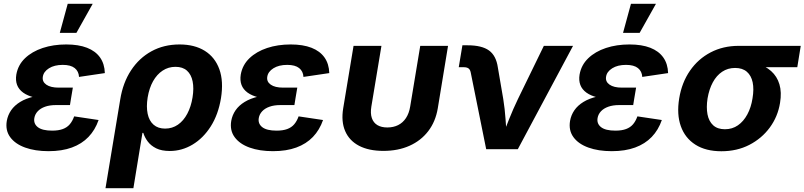

<svg xmlns="http://www.w3.org/2000/svg" viewBox="-20 -781 4211 1005"><path d="M233.9 10.3Q164.1 10.3 111.8 -8.5Q59.6 -27.3 33.4 -63Q7.3 -98.6 15.6 -148.4Q21 -178.7 38.3 -203.9Q55.7 -229 85.4 -247.3Q115.2 -265.6 157.7 -275.6Q200.2 -285.6 254.9 -285.6H355L346.2 -231H272.5Q239.7 -231 215.8 -222.4Q191.9 -213.9 177.5 -198.5Q163.1 -183.1 159.7 -163.1Q154.8 -133.3 178.2 -115.2Q201.7 -97.2 252.9 -97.2Q286.1 -97.2 308.6 -105.5Q331.1 -113.8 345.2 -130.4Q359.4 -147 368.2 -171.9L496.1 -152.8Q478 -100.6 443.1 -64.2Q408.2 -27.8 356.2 -8.8Q304.2 10.3 233.9 10.3ZM252.4 -261.7Q199.7 -261.7 162.1 -270.5Q124.5 -279.3 101.3 -296.1Q78.1 -313 69.3 -336.7Q60.5 -360.4 65.4 -390.6Q74.2 -440.9 110.8 -476.1Q147.5 -511.2 203.4 -529.8Q259.3 -548.3 326.7 -548.3Q391.1 -548.3 435.5 -531Q480 -513.7 503.7 -480.2Q527.3 -446.8 528.8 -398.4L393.6 -378.4Q392.1 -407.7 371.1 -424.6Q350.1 -441.4 308.6 -441.4Q264.6 -441.4 236.3 -423.6Q208 -405.8 204.1 -378.9Q200.2 -353.5 222.4 -337.9Q244.6 -322.3 287.6 -322.3H361.3L351.1 -261.7ZM293 -608.9 334.5 -761.2H465.3L379.9 -608.9Z M532.2 204.1 609.4 -260.7Q623.5 -348.1 665.8 -412.6Q708 -477.1 772.9 -512.7Q837.9 -548.3 919.9 -548.3Q998.5 -548.3 1052 -514.9Q1105.5 -481.4 1128.2 -418.5Q1150.9 -355.5 1136.7 -267.1Q1122.6 -181.6 1083.3 -119.6Q1043.9 -57.6 988 -24.2Q932.1 9.3 868.7 9.3Q825.7 9.3 797.6 -4.6Q769.5 -18.6 753.4 -40.3Q737.3 -62 730 -85.4H725.6L678.2 204.1ZM844.2 -107.9Q881.8 -107.9 911.4 -128.4Q940.9 -148.9 960.4 -185.8Q980 -222.7 987.8 -271Q995.6 -318.8 988.3 -355Q981 -391.1 958.7 -411.1Q936.5 -431.2 898.4 -431.2Q861.3 -431.2 831.3 -411.4Q801.3 -391.6 781.2 -356Q761.2 -320.3 752.9 -271Q745.1 -222.2 752.9 -185.3Q760.7 -148.4 783.9 -128.2Q807.1 -107.9 844.2 -107.9Z M1408.7 10.3Q1338.9 10.3 1286.6 -8.5Q1234.4 -27.3 1208.3 -63Q1182.1 -98.6 1190.4 -148.4Q1195.8 -178.7 1213.1 -203.9Q1230.5 -229 1260.3 -247.3Q1290 -265.6 1332.5 -275.6Q1375 -285.6 1429.7 -285.6H1529.8L1521 -231H1447.3Q1414.6 -231 1390.6 -222.4Q1366.7 -213.9 1352.3 -198.5Q1337.9 -183.1 1334.5 -163.1Q1329.6 -133.3 1353 -115.2Q1376.5 -97.2 1427.7 -97.2Q1460.9 -97.2 1483.4 -105.5Q1505.9 -113.8 1520 -130.4Q1534.2 -147 1543 -171.9L1670.9 -152.8Q1652.8 -100.6 1617.9 -64.2Q1583 -27.8 1531 -8.8Q1479 10.3 1408.7 10.3ZM1427.2 -261.7Q1374.5 -261.7 1336.9 -270.5Q1299.3 -279.3 1276.1 -296.1Q1252.9 -313 1244.1 -336.7Q1235.4 -360.4 1240.2 -390.6Q1249 -440.9 1285.6 -476.1Q1322.3 -511.2 1378.2 -529.8Q1434.1 -548.3 1501.5 -548.3Q1565.9 -548.3 1610.4 -531Q1654.8 -513.7 1678.5 -480.2Q1702.1 -446.8 1703.6 -398.4L1568.4 -378.4Q1566.9 -407.7 1545.9 -424.6Q1524.9 -441.4 1483.4 -441.4Q1439.5 -441.4 1411.1 -423.6Q1382.8 -405.8 1378.9 -378.9Q1375 -353.5 1397.2 -337.9Q1419.4 -322.3 1462.4 -322.3H1536.1L1525.9 -261.7Z M1986.8 8.8Q1910.6 8.8 1859.6 -17.8Q1808.6 -44.4 1786.9 -94.5Q1765.1 -144.5 1776.4 -213.9L1830.6 -541H1976.6L1923.8 -223.1Q1918 -187.5 1926.3 -163.1Q1934.6 -138.7 1955.3 -126.2Q1976.1 -113.8 2007.3 -113.8Q2039.1 -113.8 2064 -126.2Q2088.9 -138.7 2105 -163.1Q2121.1 -187.5 2127 -223.1L2179.7 -541H2325.2L2271.5 -213.9Q2259.8 -144.5 2221.7 -94.7Q2183.6 -44.9 2123.8 -18.1Q2064 8.8 1986.8 8.8Z M2524.9 0 2443.8 -402.3Q2440.9 -416.5 2432.4 -422.9Q2423.8 -429.2 2407.2 -429.2H2381.3L2400.4 -543.9H2427.7Q2502 -543.9 2539.6 -516.8Q2577.1 -489.7 2585.9 -428.2L2614.3 -262.2Q2622.6 -210.4 2626.2 -157.5Q2629.9 -104.5 2633.8 -48.8H2602.1Q2624 -105 2645 -157.7Q2666 -210.4 2690.9 -262.2L2826.7 -541H2979.5L2690.4 0Z M3182.1 10.3Q3112.3 10.3 3060.1 -8.5Q3007.8 -27.3 2981.7 -63Q2955.6 -98.6 2963.9 -148.4Q2969.2 -178.7 2986.6 -203.9Q3003.9 -229 3033.7 -247.3Q3063.5 -265.6 3106 -275.6Q3148.4 -285.6 3203.1 -285.6H3303.2L3294.4 -231H3220.7Q3188 -231 3164.1 -222.4Q3140.1 -213.9 3125.7 -198.5Q3111.3 -183.1 3107.9 -163.1Q3103 -133.3 3126.5 -115.2Q3149.9 -97.2 3201.2 -97.2Q3234.4 -97.2 3256.8 -105.5Q3279.3 -113.8 3293.5 -130.4Q3307.6 -147 3316.4 -171.9L3444.3 -152.8Q3426.3 -100.6 3391.4 -64.2Q3356.4 -27.8 3304.4 -8.8Q3252.4 10.3 3182.1 10.3ZM3200.7 -261.7Q3147.9 -261.7 3110.4 -270.5Q3072.8 -279.3 3049.6 -296.1Q3026.4 -313 3017.6 -336.7Q3008.8 -360.4 3013.7 -390.6Q3022.5 -440.9 3059.1 -476.1Q3095.7 -511.2 3151.6 -529.8Q3207.5 -548.3 3274.9 -548.3Q3339.4 -548.3 3383.8 -531Q3428.2 -513.7 3451.9 -480.2Q3475.6 -446.8 3477.1 -398.4L3341.8 -378.4Q3340.3 -407.7 3319.3 -424.6Q3298.3 -441.4 3256.8 -441.4Q3212.9 -441.4 3184.6 -423.6Q3156.2 -405.8 3152.3 -378.9Q3148.4 -353.5 3170.7 -337.9Q3192.9 -322.3 3235.8 -322.3H3309.6L3299.3 -261.7ZM3241.2 -608.9 3282.7 -761.2H3413.6L3328.1 -608.9Z M3755.9 10.7Q3674.3 10.7 3620.1 -23.7Q3565.9 -58.1 3543.7 -120.4Q3521.5 -182.6 3535.2 -266.1Q3548.8 -349.1 3591.6 -410.9Q3634.3 -472.7 3699.7 -506.8Q3765.1 -541 3846.7 -541H4171.4L4153.3 -429.2H3918.5L3827.6 -425.3Q3789.6 -425.3 3760 -405.5Q3730.5 -385.7 3711.2 -350.1Q3691.9 -314.5 3683.6 -266.1Q3676.3 -218.8 3683.3 -182.4Q3690.4 -146 3713.1 -125.2Q3735.8 -104.5 3774.4 -104.5Q3813 -104.5 3842.5 -125Q3872.1 -145.5 3891.8 -182.1Q3911.6 -218.8 3918.9 -266.1Q3927.2 -314.5 3919.7 -350.1Q3912.1 -385.7 3889.2 -405.5Q3866.2 -425.3 3828.1 -425.3L3834.5 -463.4Q3892.6 -463.4 3939 -450Q3985.4 -436.5 4016.4 -408.9Q4047.4 -381.3 4059.8 -339.8Q4072.3 -298.3 4063 -242.2Q4051.3 -170.4 4009.3 -113.3Q3967.3 -56.2 3902.3 -22.7Q3837.4 10.7 3755.9 10.7Z"/></svg>

Font: Inter 17pt
Style: Bold Italic
Weight: 700
Italic angle: -9.3988°
Version: Version 4.001;git-66647c0bb